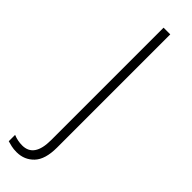

<svg xmlns="http://www.w3.org/2000/svg" viewBox="-300 -529 770 770"><g transform="rotate(45 85.5 -144.0)"><path d="M19 241Q2 241 -11 238Q-24 235 -34 232V196Q-22 201 -9.5 203.5Q3 206 16 206Q83 206 83 109V-529H121V113Q121 180 92 210.5Q63 241 19 241Z"/></g></svg>

Font: Noto Sans Lao Looped SemiCondensed ExtraLight
Style: Regular
Weight: 200
Width: 4
Designer: Mark Frömberg, Ben Mitchell
Foundry: The Fontpad Ltd
Version: Version 1.002; ttfautohint (v1.8.4.7-5d5b)